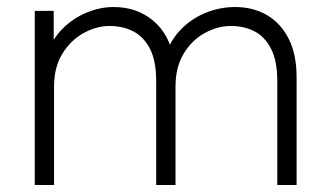

<svg xmlns="http://www.w3.org/2000/svg" viewBox="-20 -527 939 547"><path d="M79 0V-496H133V-355L114 -372Q128 -415 158 -445Q188 -475 226.5 -491Q265 -507 304 -507Q370 -507 416.5 -468Q463 -429 475 -359H449Q461 -406 491.5 -439Q522 -472 563.5 -489.5Q605 -507 650 -507Q701 -507 740.5 -484Q780 -461 802.5 -416.5Q825 -372 825 -307V0H770V-296Q770 -353 752.5 -387.5Q735 -422 705.5 -437.5Q676 -453 638 -453Q600 -453 563.5 -433Q527 -413 503.5 -374.5Q480 -336 480 -280V0H425V-296Q425 -353 407.5 -387.5Q390 -422 360 -437.5Q330 -453 292 -453Q255 -453 218.5 -433Q182 -413 158 -374.5Q134 -336 134 -280V0Z"/></svg>

Font: Fustat Light
Style: Regular
Weight: 300
Designer: Mohamed Gaber, Khaled Hosny, Laura Garcia Mut
Foundry: Kief Type Foundry, Alif Type Foundry, Hard Type Foundry
Version: Version 1.007